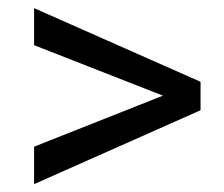

<svg xmlns="http://www.w3.org/2000/svg" viewBox="-20 -557 562 481"><path d="M388.2 -317.4 65.4 -189.5V-95.7L482.4 -280.8V-352.1L65.4 -536.6V-443.8Z"/></svg>

Font: Vazir
Style: Regular
Weight: 400
Designer: Saber Rastikerdar
Foundry: Saber Rastikerdar
Version: Version 27.002;January 24, 2021;FontCreator 13.0.0.2683 64-b